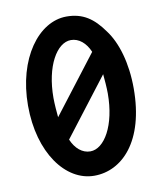

<svg xmlns="http://www.w3.org/2000/svg" viewBox="-76 -698 652 778"><g transform="rotate(-10 250.0 -308.5)"><path d="M401 -548C360 -606 317 -636 250 -636C135 -636 34 -501 34 -307C34 -113 132 19 250 19C364 19 468 -84 468 -302C468 -406 442 -494 401 -548ZM146 -240C144 -259 141 -297 141 -320C141 -451 193 -539 251 -539C284 -539 312 -515 328 -477ZM356 -380C358 -361 361 -323 361 -300C361 -169 309 -81 251 -81C218 -81 190 -105 174 -143Z"/></g></svg>

Font: Inconsolata
Style: Bold
Weight: 700
Monospace: yes
Designer: Raph Levien, Kirill Tkachev(cyreal.org)
Foundry: Raph Levien, Kirill Tkachev(cyreal.org)
Version: Version 1.014